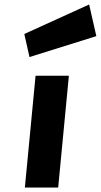

<svg xmlns="http://www.w3.org/2000/svg" viewBox="-20 -833 448 853"><path d="M90.5 0 138 -496.5H286L238.5 0ZM111 -579.5 88 -682 376 -813 408 -672.5Z"/></svg>

Font: Karla ExtraBold
Style: Italic
Weight: 800
Italic angle: -8°
Designer: Jonathan Pinhorn
Version: Version 2.004;gftools[0.9.33]